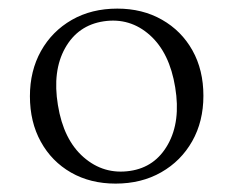

<svg xmlns="http://www.w3.org/2000/svg" viewBox="-20 -729 546 446"><path d="M252.5 -709Q311 -709 356.2 -683.2Q401.5 -657.5 427 -612Q452.5 -566.5 452.5 -506.5Q452.5 -447 426.5 -401Q400.5 -355 354.5 -328.8Q308.5 -302.5 248.5 -302.5Q190 -302.5 145 -328.2Q100 -354 74.8 -399.8Q49.5 -445.5 49.5 -505.5Q49.5 -564.5 75.2 -610.5Q101 -656.5 146.8 -682.8Q192.5 -709 252.5 -709ZM282 -332Q340.5 -340.5 370.2 -393.8Q400 -447 387 -526Q374 -606.5 328 -647.5Q282 -688.5 221 -679.5Q161 -670.5 131.2 -617.2Q101.5 -564 114.5 -485Q127.5 -404.5 174.2 -363.8Q221 -323 282 -332Z"/></svg>

Font: Fraunces 72pt S050 Light
Style: Regular
Weight: 300
Version: Version 1.000; ttfautohint (v1.8.3)